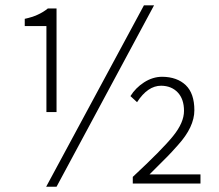

<svg xmlns="http://www.w3.org/2000/svg" viewBox="-20 -691 826 723"><path d="M480 0V-24.9Q590.8 -127.9 631.8 -178.7Q672.9 -229.5 672.9 -273.4Q672.9 -317.9 649.4 -342.8Q626 -367.7 586.9 -368.2Q536.1 -368.2 496.1 -306.2L471.2 -329.1Q490.2 -359.9 522.5 -380.9Q555.2 -401.9 590.8 -401.9Q647 -401.4 679.7 -370.1Q711.9 -338.9 711.9 -275.9Q711.9 -212.9 650.4 -145Q624 -115.2 610.4 -101.6Q596.7 -87.9 572.3 -63.5Q547.9 -39.1 543 -34.2H734.9V0ZM153.8 12.2 522 -670.9H560.1L192.9 12.2ZM154.8 -269V-592.8H73.2V-620.1Q126.5 -631.3 160.2 -659.2H192.9V-269Z"/></svg>

Font: SourceSansPro-Light
Style: Regular
Weight: 300
Designer: Paul D. Hunt
Foundry: Adobe Systems Incorporated
Version: Version 2.020;PS 2.0;hotconv 1.0.86;makeotf.lib2.5.63406